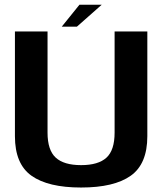

<svg xmlns="http://www.w3.org/2000/svg" viewBox="-20 -812 719 836"><path d="M333 4.5Q477 4.5 549.2 -46.8Q621.5 -98 621.5 -219V-675H479V-234.5Q479 -158 443.5 -125.5Q408 -93 333 -93Q258 -93 222.5 -125.8Q187 -158.5 187 -234.5V-675H45V-219Q45 -98 117.2 -46.8Q189.5 4.5 333 4.5ZM249 -696H315L423 -791.5H326Z"/></svg>

Font: Anybody UltraCondensed Thin SemiBold
Style: Regular
Weight: 600
Version: Version 1.111